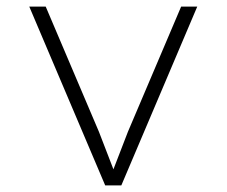

<svg xmlns="http://www.w3.org/2000/svg" viewBox="-20 -564 690 584"><path d="M300 0 69 -544H119L281 -163L325 -49L369 -163L531 -544H580L349 0Z"/></svg>

Font: Azeret Mono Thin
Style: Regular
Weight: 100
Designer: Martin Vácha
Foundry: Displaay
Version: Version 1.002